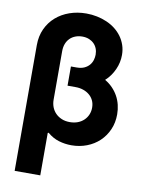

<svg xmlns="http://www.w3.org/2000/svg" viewBox="-100 -806 810 1080"><g transform="rotate(10 304.5 -266.0)"><path d="M304.7 -737.2Q336.3 -737.2 366.1 -731Q396 -724.8 422.4 -713.2Q448.9 -701.7 470.7 -684.7Q492.5 -667.6 508.3 -646Q524.1 -624.3 533 -598Q541.9 -571.7 541.9 -541.9Q541.9 -521 537.5 -500Q533 -479 524.1 -459.2Q515.3 -439.3 502.5 -421.2Q489.7 -403.1 472.7 -387.8Q497.2 -373.6 516 -354.2Q534.8 -334.9 547.6 -311.8Q560.4 -288.7 566.8 -262.4Q573.2 -236.2 573.2 -208.1Q573.2 -160.5 555.8 -120.9Q538.4 -81.3 508.2 -52.7Q478 -24.1 437 -8.3Q396 7.5 349.1 7.5Q312.1 7.5 277.2 -3Q242.2 -13.5 211.3 -39.8L206.7 -37.6V204.5H60.4V-513.8Q60.4 -565.3 79.5 -606.7Q98.7 -648.1 131.7 -677Q164.8 -706 209.2 -721.6Q253.6 -737.2 304.7 -737.2ZM317.8 -119.3Q343 -119.3 363.3 -127.1Q383.5 -134.9 397.9 -148.8Q412.3 -162.6 420.1 -181.1Q427.9 -199.6 427.9 -220.9Q427.9 -244 419.2 -262.1Q410.5 -280.2 395.2 -292.8Q380 -305.4 359.9 -312.1Q339.8 -318.9 316.8 -318.9H270.2V-428.6H302.2Q328.8 -428.6 346.6 -437Q364.3 -445.3 375.4 -458.5Q386.4 -471.6 391 -487.4Q395.6 -503.2 395.6 -518.1Q395.6 -537.3 389.2 -553.3Q382.8 -569.2 370.9 -580.8Q359 -592.3 342.3 -598.9Q325.6 -605.5 304.7 -605.5Q283.7 -605.5 265.8 -598.7Q247.9 -592 234.7 -579.2Q221.6 -566.4 214.1 -547.6Q206.7 -528.8 206.7 -504.6V-228Q206.7 -205.6 214.1 -185.9Q221.6 -166.2 236 -151.5Q250.4 -136.7 271 -128Q291.5 -119.3 317.8 -119.3Z"/></g></svg>

Font: Cannonade
Style: Bold
Weight: 700
Designer: Rasmus Andersson
Foundry: rsms
Version: Version 3.012;git-f93a4a705